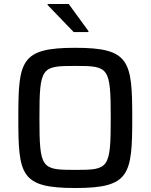

<svg xmlns="http://www.w3.org/2000/svg" viewBox="-20 -936 756 964"><path d="M350 -775H424V-780L325 -916H219V-911ZM358 8C631 8 644 -57 644 -344C644 -631 631 -696 358 -696C83 -696 72 -631 72 -344C72 -57 83 8 358 8ZM358 -83C188 -83 178 -88 178 -344C178 -600 188 -605 358 -605C526 -605 536 -600 536 -344C536 -88 526 -83 358 -83Z"/></svg>

Font: Saira UNSAM Medium SC
Style: Regular
Weight: 500
Designer: Hector Gatti with collaboration of the Omnibus-Type team
Foundry: Omnibus-Type
Version: Version 1.072;PS 001.072;hotconv 1.0.88;makeotf.lib2.5.64775